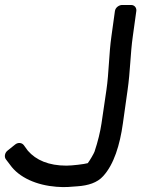

<svg xmlns="http://www.w3.org/2000/svg" viewBox="-28 -728 569 772"><path d="M400 -367 380 -231C375 -198 366 -160 352 -118C349 -110 334 -84 325 -72C312 -68 262 -62 239 -62C168 -62 117 -84 84 -122L68 -144C60 -155 44 -156 33 -147L3 -123C-9 -114 -12 -97 -4 -87L12 -66C49 -13 121 17 199 23C235 26 257 23 284 21C326 18 363 7 387 -20C430 -67 454 -145 466 -231L485 -366C496 -442 496 -512 506 -582L520 -683C522 -694 515 -708 499 -708H463C452 -708 436 -699 434 -683L420 -582C410 -513 410 -435 400 -367Z"/></svg>

Font: Reckless Catfish
Style: HeavyIt
Weight: 400
Foundry: Cannot Into Space Fonts
Version: Version 0.2894